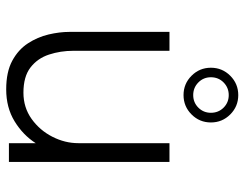

<svg xmlns="http://www.w3.org/2000/svg" viewBox="-106 -692 808 635"><g transform="rotate(90 297.5 -374.0)"><path d="M275 9Q217.5 9 180.5 -11Q143.5 -31 122.8 -63Q102 -95 93.5 -131.2Q85 -167.5 85 -199.5V-531H147.5V-213Q147.5 -170.5 160 -132.5Q172.5 -94.5 202.8 -71.2Q233 -48 286 -48Q335 -48 372.8 -75Q410.5 -102 431.8 -143.8Q453 -185.5 453 -229.5V-531H515V0H453V-88.5Q426 -46.5 380.8 -18.8Q335.5 9 275 9ZM294 -577.5Q256.5 -577.5 230 -604Q203.5 -630.5 203.5 -668Q203.5 -705.5 230 -732Q256.5 -758.5 294 -758.5Q331.5 -758.5 358 -732Q384.5 -705.5 384.5 -668Q384.5 -630.5 358 -604Q331.5 -577.5 294 -577.5ZM294 -609.5Q318.5 -609.5 335.5 -626.5Q352.5 -643.5 352.5 -668Q352.5 -693 335.5 -710Q318.5 -727 294 -727Q269.5 -727 252.2 -710Q235 -693 235 -668Q235 -643.5 252.2 -626.5Q269.5 -609.5 294 -609.5Z"/></g></svg>

Font: Epilogue Light
Style: Regular
Weight: 300
Designer: Tyler Finck
Foundry: Etcetera Type Co
Version: Version 2.111; ttfautohint (v1.8.3)